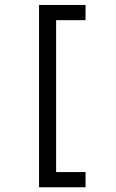

<svg xmlns="http://www.w3.org/2000/svg" viewBox="-20 -708 478 790"><path d="M210.9 -625V0H332V62.5H140.6V-687.5H332V-625Z"/></svg>

Font: Sudo Var
Style: Regular
Weight: 400
Monospace: yes
Designer: Jens Kutilek
Foundry: Jens Kutilek
Version: Version 0.065;FEAKit 1.0